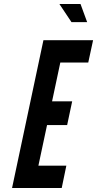

<svg xmlns="http://www.w3.org/2000/svg" viewBox="-20 -935 483 955"><path d="M40 0H287L310 -111H171L214 -313H314L339 -431H239L280 -624H419L443 -735H196ZM335.5 -825H413.5L380.5 -915H275.5Z"/></svg>

Font: League Gothic
Style: Italic
Weight: 400
Designer: The League of Moveable Type
Version: Version 1.600; ttfautohint (v1.8.3)